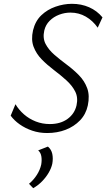

<svg xmlns="http://www.w3.org/2000/svg" viewBox="-20 -687 557 1006"><path d="M227 10Q185 10 148.5 -2.5Q112 -15 83 -35.5Q54 -56 36 -81L61 -141Q79 -111 106 -87.5Q133 -64 167.5 -50.5Q202 -37 241 -37Q297 -37 334 -64Q371 -91 381 -135Q390 -176 374 -207.5Q358 -239 327.5 -266.5Q297 -294 262.5 -320Q228 -346 199 -375.5Q170 -405 156 -442Q142 -479 153 -528Q165 -577 196.5 -607Q228 -637 271 -652Q314 -667 357 -667Q406 -667 447 -649Q488 -631 517 -596L492 -542Q466 -579 429.5 -600Q393 -621 349 -621Q319 -621 290 -610Q261 -599 240 -578Q219 -557 212 -527Q203 -487 219 -456.5Q235 -426 265 -400Q295 -374 329.5 -348.5Q364 -323 393.5 -293Q423 -263 437 -224.5Q451 -186 440 -134Q430 -88 399 -56Q368 -24 324 -7Q280 10 227 10ZM154 299 132 276Q156 256 173 229.5Q190 203 196 175Q200 151 196.5 131.5Q193 112 180 101L231 81Q249 96 254 119.5Q259 143 254 171Q249 194 235 218Q221 242 200.5 263Q180 284 154 299Z"/></svg>

Font: Ysabeau Infant Light
Style: Italic
Weight: 300
Italic angle: -12°
Designer: Christian Thalmann (Catharsis Fonts)
Version: Version 2.001;gftools[0.9.30]; featfreeze: ss01,ss02,lnum